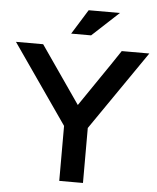

<svg xmlns="http://www.w3.org/2000/svg" viewBox="-69 -933 803 983"><g transform="rotate(5 332.5 -441.5)"><path d="M533.4 -689.9Q509.7 -654 484.7 -617.1Q459.7 -580.3 434.3 -543.3Q409 -506.2 383.7 -469.1Q358.4 -432 333.4 -395.3L129.5 -689.9H-10.3L272.6 -282.6V0H394.5V-282.6L675.2 -689.9ZM267.6 -756.4H370.1L507.2 -883.5H346.5Z"/></g></svg>

Font: Saysettha
Style: Regular
Weight: 400
Designer: John M. Durdin
Foundry: Lao Script for Windows
Version: Version 2.201